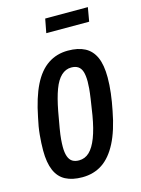

<svg xmlns="http://www.w3.org/2000/svg" viewBox="-110 -764 616 839"><g transform="rotate(-15 198.0 -344.0)"><path d="M157 12Q112 12 81.5 -4Q51 -20 36 -55Q21 -90 21 -145Q21 -178 24.5 -215Q28 -252 37 -291Q54 -377 81 -431.5Q108 -486 147.5 -512.5Q187 -539 238 -539Q284 -539 314.5 -523Q345 -507 360.5 -472.5Q376 -438 376 -381Q376 -348 371.5 -310.5Q367 -273 359 -234Q343 -149 315 -94.5Q287 -40 248 -14Q209 12 157 12ZM162 -63Q189 -63 209 -82Q229 -101 244 -140Q259 -179 269 -238Q276 -282 280 -309.5Q284 -337 285.5 -355Q287 -373 287 -386Q287 -414 281.5 -431Q276 -448 264 -456Q252 -464 233 -464Q208 -464 188 -445.5Q168 -427 154 -389.5Q140 -352 129 -294Q121 -250 116 -220.5Q111 -191 109.5 -172Q108 -153 108 -138Q108 -112 114 -95Q120 -78 132 -70.5Q144 -63 162 -63ZM167 -637 179 -700H372L361 -637Z"/></g></svg>

Font: Archivo ExtraCondensed Medium
Style: Italic
Weight: 500
Width: 2
Italic angle: -10°
Designer: Hector Gatti
Foundry: Omnibus-Type
Version: Version 2.001